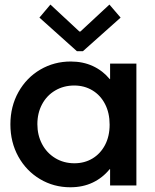

<svg xmlns="http://www.w3.org/2000/svg" viewBox="-20 -792 662 820"><path d="M450.2 -69.3H448.2Q418 -32.2 375.7 -12.2Q333.5 7.8 280.3 7.8Q209.5 7.8 150.9 -27.1Q92.3 -62 58.3 -123.3Q24.4 -184.6 24.4 -260.7Q24.4 -337.4 58.8 -398.9Q93.3 -460.4 152.3 -494.9Q211.4 -529.3 282.2 -529.3Q334.5 -529.3 376.7 -509.8Q418.9 -490.2 448.7 -454.1H450.2V-520.5H562.5V0H450.2ZM448.2 -259.8Q448.2 -309.6 428.7 -347.4Q409.2 -385.3 374.8 -406Q340.3 -426.8 296.9 -426.8Q252 -426.8 215.8 -405.5Q179.7 -384.3 159.7 -346.7Q139.6 -309.1 139.6 -261.7Q139.6 -215.3 159.4 -177.2Q179.2 -139.2 215.6 -116.9Q252 -94.7 297.9 -94.7Q340.8 -94.7 374.8 -115Q408.7 -135.3 428.5 -172.6Q448.2 -210 448.2 -259.8ZM319.3 -657.2H323.2L447.3 -772.5L495.1 -716.8L334 -573.2H308.6L148.4 -716.8L195.3 -772.5Z"/></svg>

Font: Reddit Sans Chocolate SemiBold
Style: Regular
Weight: 600
Designer: Stephen Hutchings
Foundry: Reddit
Version: Version 1.011